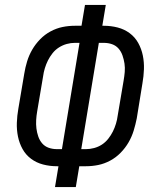

<svg xmlns="http://www.w3.org/2000/svg" viewBox="-20 -755 640 775"><path d="M202 0 216 -84H210Q181 -84 154 -91Q127 -98 105.5 -114Q84 -130 71 -153.5Q58 -177 52.5 -204Q47 -231 48 -259.5Q49 -288 54 -316L78 -458Q82 -483 89.5 -507.5Q97 -532 110 -554.5Q123 -577 142 -596.5Q161 -616 184.5 -628.5Q208 -641 232.5 -646Q257 -651 282 -651H309L323 -735H407L393 -651H399Q428 -651 455 -644Q482 -637 503.5 -621Q525 -605 538 -581.5Q551 -558 556.5 -531Q562 -504 561 -475.5Q560 -447 555 -419L532 -277Q527 -252 519.5 -227.5Q512 -203 499 -180.5Q486 -158 467 -138.5Q448 -119 424.5 -106.5Q401 -94 376.5 -89Q352 -84 327 -84H300L286 0ZM210 -153H230L301 -582H282Q266 -582 249.5 -577.5Q233 -573 218 -563.5Q203 -554 192 -540Q181 -526 173.5 -511Q166 -496 161 -479.5Q156 -463 154 -447L130 -305Q127 -288 126 -270.5Q125 -253 127 -236.5Q129 -220 134.5 -204Q140 -188 150.5 -176Q161 -164 176.5 -158.5Q192 -153 210 -153ZM308 -153H327Q343 -153 360 -157.5Q377 -162 391.5 -171.5Q406 -181 417 -195Q428 -209 435.5 -224Q443 -239 448 -255.5Q453 -272 455 -288L479 -430Q482 -447 483.5 -464.5Q485 -482 482.5 -498.5Q480 -515 474.5 -531Q469 -547 458.5 -559Q448 -571 432.5 -576.5Q417 -582 399 -582H379Z"/></svg>

Font: Iosevka Extended
Style: Italic
Weight: 400
Width: 7
Italic angle: -9°
Monospace: yes
Designer: Belleve Invis
Foundry: Belleve Invis
Version: Version 32.5.0; ttfautohint (v1.8.4)